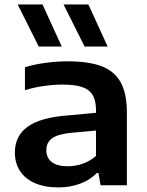

<svg xmlns="http://www.w3.org/2000/svg" viewBox="-20 -828 658 858"><path d="M547 -324.5V0H429.5L420 -55H413Q383 -24 338 -7.2Q293 9.5 241.5 9.5Q179 9.5 135.2 -10Q91.5 -29.5 69 -64.5Q46.5 -99.5 46.5 -146Q46.5 -221 104 -262.2Q161.5 -303.5 286 -312.5L409 -324V-335Q409 -379.5 393.5 -404.2Q378 -429 345.8 -439.5Q313.5 -450 259 -450Q221 -450 176.2 -443.8Q131.5 -437.5 91.5 -425V-527.5Q133.5 -540.5 184.2 -547.2Q235 -554 281.5 -554Q375 -554 432.8 -532.5Q490.5 -511 518.8 -461Q547 -411 547 -324.5ZM409 -131V-244.5L297.5 -234.5Q238 -228.5 212.5 -209.8Q187 -191 187 -157Q187 -123 211 -104Q235 -85 283 -85Q317.5 -85 350 -96.5Q382.5 -108 409 -131ZM153 -620 59 -808H170L256 -620ZM358 -620 264 -808H375L461 -620Z"/></svg>

Font: Encode Sans Expanded SemiBold
Style: Regular
Weight: 600
Width: 7
Designer: Multiple Designers
Foundry: Impallari Type
Version: Version 2.000